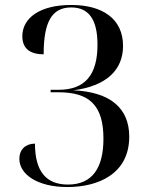

<svg xmlns="http://www.w3.org/2000/svg" viewBox="-20 -744 599 774"><path d="M252 10C376 10 501 -43 501 -193C501 -308 425 -373 276 -380C408 -397 476 -461 476 -559C476 -667 395 -724 267 -724C140 -724 70 -671 70 -598C70 -543 108 -525 156 -525C156 -654 188 -714 267 -714C336 -714 373 -668 373 -564C373 -442 323 -382 216 -382H184V-372H216C339 -372 397 -321 397 -185C397 -68 353 0 254 0C166 0 121 -53 121 -165C83 -165 58 -141 58 -104C58 -42 129 10 252 10Z"/></svg>

Font: Noto Serif Display
Style: Regular
Weight: 400
Designer: Monotype Design Team
Foundry: Monotype Imaging Inc.
Version: Version 2.009